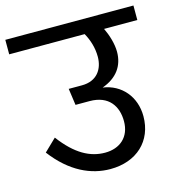

<svg xmlns="http://www.w3.org/2000/svg" viewBox="-123 -780 808 870"><g transform="rotate(-15 280.5 -344.5)"><path d="M-20 -621H334C353 -587 365 -548 365 -507C365 -449 333 -400 262 -400H200L211 -322H277C367 -322 404 -264 404 -194C404 -120 355 -78 285 -78C216 -78 150 -112 82 -203L25 -148C106 -41 200 0 289 0C413 0 495 -77 495 -193C495 -285 436 -354 350 -366C420 -391 455 -440 455 -506C455 -544 441 -588 425 -621H581V-689H-20Z"/></g></svg>

Font: FiraGO Unicode
Style: Regular
Weight: 400
Designer: bBox Type
Foundry: bBox Type GmbH
Version: Version 1.001;PS 001.001;hotconv 1.0.88;makeotf.lib2.5.64775